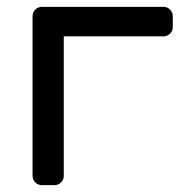

<svg xmlns="http://www.w3.org/2000/svg" viewBox="-20 -540 536 560"><path d="M484 -493V-461Q484 -450 476 -442Q468 -434 457 -434H166V-27Q166 -16 158 -8Q150 0 139 0H102Q91 0 83 -8Q75 -16 75 -27V-493Q75 -504 83 -512Q91 -520 102 -520H457Q468 -520 476 -512Q484 -504 484 -493Z"/></svg>

Font: Hezaedrus
Style: Regular
Weight: 400
Designer: Hubert & Fischer
Foundry: Hubert & Fischer
Version: Version 1.10;September 3, 2019;FontCreator 11.5.0.2425 64-bi